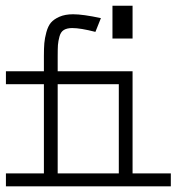

<svg xmlns="http://www.w3.org/2000/svg" viewBox="-20 -661 626 681"><path d="M450.2 -408.2V-45.9H585.9V0H1V-45.9H135.7V-362.3H1V-408.2H135.7V-462.9Q135.7 -490.2 137.2 -507.8Q138.7 -525.4 144.5 -546.9Q150.4 -568.4 160.6 -580.6Q170.9 -592.8 190.9 -601.6Q210.9 -610.4 239.3 -610.4Q274.4 -610.4 337.9 -596.7L318.4 -547.9Q265.6 -561.5 236.3 -561.5Q217.8 -561.5 206.5 -554.7Q195.3 -547.9 190.9 -531.2Q186.5 -514.6 185.5 -501.5Q184.6 -488.3 184.6 -460.9V-408.2ZM401.4 -45.9V-362.3H184.6V-45.9ZM378.9 -524.4V-640.6H450.2V-524.4Z"/></svg>

Font: Thabit
Style: Regular
Weight: 500
Designer: Regenerated by Nadim Shaikli
Foundry: MAK Alagha
Version: 0.01